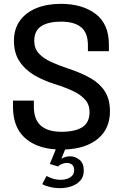

<svg xmlns="http://www.w3.org/2000/svg" viewBox="-20 -767 639 998"><path d="M345 45.5Q370.5 45.5 393 63.2Q415.5 81 415.5 120Q415.5 151 397.8 171.2Q380 191.5 351.8 201.2Q323.5 211 292 211Q262.5 211 236 204Q209.5 197 199.5 190L222 147.5Q229.5 152.5 250 160Q270.5 167.5 296 167.5Q325 167.5 345.2 154.8Q365.5 142 365.5 118Q365.5 98.5 354.8 89.2Q344 80 327.5 80Q315 80 302 85Q289 90 282.5 98.5L239 85.5L270 9.5Q166.5 3 107 -52.5Q47.5 -108 47.5 -211.5V-244H156V-213.5Q156 -145.5 192.5 -113.8Q229 -82 299 -82Q371 -82 408.2 -106.2Q445.5 -130.5 445.5 -184.5Q445.5 -223 422.2 -249.2Q399 -275.5 358.2 -294.5Q317.5 -313.5 264.5 -330Q204.5 -348.5 156.5 -377.2Q108.5 -406 80.5 -449.2Q52.5 -492.5 52.5 -555Q52.5 -616.5 83.5 -659.5Q114.5 -702.5 169.5 -724.8Q224.5 -747 295.5 -747Q408.5 -747 477.2 -694.5Q546 -642 546 -536V-501H437V-531.5Q437 -596 401.8 -625.2Q366.5 -654.5 297.5 -654.5Q230.5 -654.5 194.2 -630.8Q158 -607 158 -555Q158 -516 181.2 -490Q204.5 -464 245.2 -445.2Q286 -426.5 338 -409.5Q404 -387.5 451.8 -360Q499.5 -332.5 525.5 -291.5Q551.5 -250.5 551.5 -188Q551.5 -97.5 488.8 -45.8Q426 6 318.5 10L299 58.5Q318.5 45.5 345 45.5Z"/></svg>

Font: Epilogue Medium
Style: Regular
Weight: 500
Designer: Tyler Finck
Foundry: Etcetera Type Co
Version: Version 2.111; ttfautohint (v1.8.3)